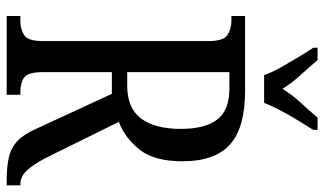

<svg xmlns="http://www.w3.org/2000/svg" viewBox="-218 -753 971 575"><g transform="rotate(90 267.5 -465.5)"><path d="M28 0V-41H42Q68 -41 85.5 -52.5Q103 -64 103 -108V-605Q103 -649 85 -661Q67 -673 42 -673H28V-714H252Q362 -714 412.5 -669Q463 -624 463 -526Q463 -442 428 -398Q393 -354 345 -336L451 -121Q471 -82 489.5 -61.5Q508 -41 532 -41H535V0H520Q478 0 449.5 -7Q421 -14 401 -33.5Q381 -53 365 -90L261 -315H196V-108Q196 -64 212 -52.5Q228 -41 255 -41H264V0ZM237 -361Q304 -361 335 -402.5Q366 -444 366 -522Q366 -594 338 -630.5Q310 -667 246 -667H196V-361ZM205 -771Q197 -794 182 -820.5Q167 -847 151.5 -873Q136 -899 123 -918V-931H160Q181 -906 204.5 -880.5Q228 -855 246 -826Q264 -855 287.5 -880.5Q311 -906 332 -931H369V-918Q357 -899 341 -873Q325 -847 311 -820.5Q297 -794 288 -771Z"/></g></svg>

Font: Noto Serif Khmer ExtraCondensed
Style: Regular
Weight: 400
Width: 2
Designer: Danh Hong and the Monotype Design Team
Foundry: Monotype Imaging Inc.
Version: Version 2.004; ttfautohint (v1.8.4.7-5d5b)